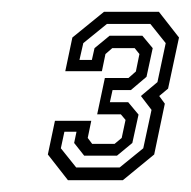

<svg xmlns="http://www.w3.org/2000/svg" viewBox="-20 -720 323 325"><path d="M95 -415 61 -458.5 73 -515.5H134.5L128.5 -486.5L136 -476.5H174L186 -486.5L192.5 -517L184.5 -526.5H144.5L157.5 -588H197.5L210 -599L216 -628.5L208 -638.5H170L158.5 -628.5L152.5 -599.5H90.5L102.5 -656.5L156 -700H249L283 -656.5L264.5 -570L249.5 -557.5L259 -544.5L241 -458.5L188 -415ZM109 -436.5H182.5L222.5 -469L236.5 -534L218.5 -557.5L246.5 -581L260.5 -647L234.5 -679.5H161L121 -647L114.5 -618.5H135.5L140 -638.5L165.5 -659.5H221L238.5 -638.5L228 -590L201.5 -567.5H170.5L166 -547H197L214.5 -526L204 -478L178 -456.5H122.5L105.5 -478L109.5 -497H89L83 -469Z"/></svg>

Font: Tourney Medium
Style: Italic
Weight: 500
Italic angle: -12°
Version: Version 1.015